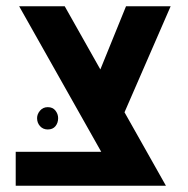

<svg xmlns="http://www.w3.org/2000/svg" viewBox="-20 -591 599 611"><path d="M363 0 41 -571H186L508 0ZM30 0V-108H430L471 0ZM372 -224 290 -347 381 -571H523ZM132 -250Q148 -250 156.5 -239Q165 -228 165 -215Q165 -200 156.5 -189.5Q148 -179 132 -179Q117 -179 107.5 -189.5Q98 -200 98 -215Q98 -228 107.5 -239Q117 -250 132 -250Z"/></svg>

Font: Assistant ExtraLight
Style: Bold
Weight: 700
Version: Version 3.000